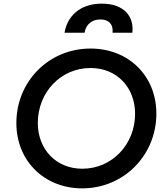

<svg xmlns="http://www.w3.org/2000/svg" viewBox="-20 -1024 922 1056"><path d="M432 12C661 12 840 -170 840 -399C840 -608 686 -757 478 -757C248 -757 70 -576 70 -347C70 -138 225 12 432 12ZM188 -348C188 -515 313 -650 478 -650C623 -650 723 -543 723 -398C723 -231 597 -96 433 -96C288 -96 188 -203 188 -348ZM335 -844H445C453 -890 485 -917 532 -917C579 -917 604 -890 599 -844H708C718 -930 666 -1004 539 -1004C414 -1004 348 -928 335 -844Z"/></svg>

Font: Mluvka SemiBold
Style: Italic
Weight: 600
Italic angle: -8°
Designer: Modified by Jiří Krblich, Original typeface by Gumpita Rahayu
Foundry: Gumpita Rahayu & Jiří Krblich
Version: Version 2.000;Glyphs 3.1.1 (3134)